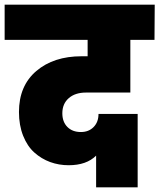

<svg xmlns="http://www.w3.org/2000/svg" viewBox="-34 -760 680 819"><path d="M-14.2 -589.8V-740.2H626L625 -589.8H522V-365.2H333Q286.6 -365.2 259.3 -341.3Q231.9 -317.4 231.9 -276.9Q231.9 -240.2 253.4 -218.5Q274.9 -196.8 311 -196.8Q344.2 -196.8 365.2 -218Q386.2 -239.3 386.2 -273.9H553.2V39.1H376V-96.2Q335 -55.2 258.8 -55.2Q217.3 -55.2 179.9 -68.8Q142.6 -82.5 112.5 -109.4Q82.5 -136.2 64.7 -180.9Q46.9 -225.6 46.9 -282.2Q46.9 -394 120.8 -457Q194.8 -520 314 -520H339.8V-589.8Z"/></svg>

Font: Poppins ExtraBold
Style: Regular
Weight: 800
Designer: Ninad Kale (Devanagari), Jonny Pinhorn (Latin)
Foundry: Indian Type Foundry
Version: Version 3.200;PS 1.000;hotconv 16.6.54;makeotf.lib2.5.65590